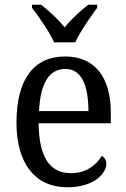

<svg xmlns="http://www.w3.org/2000/svg" viewBox="-20 -786 537 816"><path d="M210 -606H300C320 -651 365 -715 393 -753V-766H355C321 -739 282 -704 255 -670C227 -704 189 -739 155 -766H116V-753C145 -715 190 -651 210 -606ZM266 10C379 10 432 -49 432 -90C432 -107 422 -119 412 -123C390 -85 346 -50 282 -50C193 -50 146 -115 144 -262H451V-306C451 -464 378 -546 257 -546C125 -546 50 -451 50 -264C50 -91 130 10 266 10ZM356 -314H146C151 -430 188 -493 257 -493C329 -493 355 -421 356 -314Z"/></svg>

Font: Noto Serif Armenian SemiCondensed
Style: Regular
Weight: 400
Width: 4
Designer: Monotype Design Team
Foundry: Monotype Imaging Inc.
Version: Version 2.008